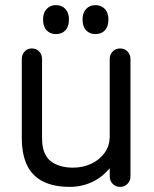

<svg xmlns="http://www.w3.org/2000/svg" viewBox="-20 -719 599 749"><path d="M253 10Q190 10 148 -11Q106 -32 85.5 -74.5Q65 -117 65 -182V-489Q65 -506 76 -518Q87 -530 104 -530Q122 -530 133 -518Q144 -506 144 -489V-181Q144 -117 177 -91Q210 -65 265 -65Q303 -65 335.5 -80Q368 -95 388 -122.5Q408 -150 408 -188V-489Q408 -506 419.5 -518Q431 -530 449 -530Q466 -530 477.5 -518Q489 -506 489 -489V-31Q489 -14 477.5 -2Q466 10 449 10Q431 10 419.5 -2Q408 -14 408 -31V-103L425 -86Q393 -37 348.5 -13.5Q304 10 253 10ZM198 -586Q176 -586 162 -600.5Q148 -615 148 -643Q148 -669 162 -684Q176 -699 198 -699Q221 -699 235 -684Q249 -669 249 -643Q249 -615 235 -600.5Q221 -586 198 -586ZM352 -586Q330 -586 316 -600.5Q302 -615 302 -643Q302 -669 316 -684Q330 -699 352 -699Q375 -699 389 -684Q403 -669 403 -643Q403 -615 389 -600.5Q375 -586 352 -586Z"/></svg>

Font: National Park
Style: Regular
Weight: 400
Designer: Andrea Herstowski, Ben Hoepner
Version: Version 1.009